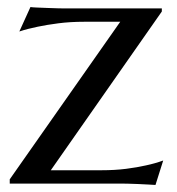

<svg xmlns="http://www.w3.org/2000/svg" viewBox="-20 -524 506 548"><path d="M125 -38.1H270Q308.1 -38.1 340.3 -42.2Q372.6 -46.4 396 -51.8Q423.3 -57.6 445.8 -65.9L423.8 3.9Q418 3.4 403.6 2.7Q389.2 2 373.3 1.2Q357.4 0.5 343.3 0.2Q329.1 0 324.2 0H7.8V-12.2L323.2 -461.9H221.2Q180.7 -461.9 146.7 -457.5Q112.8 -453.1 87.9 -447.8Q58.6 -441.9 35.2 -434.1L66.9 -503.9Q72.8 -502.9 87.2 -502.4Q101.6 -502 117.7 -501.2Q133.8 -500.5 147.7 -500.2Q161.6 -500 167 -500H441.9V-491.2Z"/></svg>

Font: Marcellus
Style: Regular
Weight: 400
Designer: Astigmatic (AOETI)
Foundry: Astigmatic (AOETI)
Version: Version 1.000